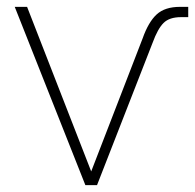

<svg xmlns="http://www.w3.org/2000/svg" viewBox="-20 -540 569 560"><path d="M229 0 23 -520H59L246 -40L396 -428Q413 -476 437 -498Q461 -520 505 -520H529V-490H508Q474 -490 457 -473Q440 -456 425 -415L263 0Z"/></svg>

Font: Raleway ExtraLight
Style: Regular
Weight: 200
Designer: Matt McInerney, Pablo Impallari, Rodrigo Fuenzalida
Foundry: Matt McInerney, Pablo Impallari, Rodrigo Fuenzalida
Version: Version 4.026